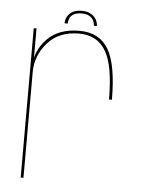

<svg xmlns="http://www.w3.org/2000/svg" viewBox="-50 -717 557 758"><g transform="rotate(5 228.0 -338.5)"><path d="M381 -337.5H392.5Q392.5 -476 356.8 -536.8Q321 -597.5 241.5 -597.5Q158 -597.5 112.2 -549Q66.5 -500.5 66.5 -434.5L71.5 -419.5Q71.5 -483.5 116 -535Q160.5 -586.5 241 -586.5Q312.5 -586.5 346.8 -529.5Q381 -472.5 381 -337.5ZM60.5 0H71.5V-461.5V-592H60.5ZM244.5 -677Q222 -677 207.8 -669.2Q193.5 -661.5 186.8 -648.8Q180 -636 180 -622H192.5Q192.5 -633 197 -643.2Q201.5 -653.5 212.8 -660Q224 -666.5 244.5 -666.5Q263 -666.5 274.2 -660Q285.5 -653.5 290.8 -643.2Q296 -633 296 -622H308Q308 -636 300.5 -648.8Q293 -661.5 278.8 -669.2Q264.5 -677 244.5 -677Z"/></g></svg>

Font: Anybody Thin Thin
Style: Regular
Weight: 250
Version: Version 1.113;gftools[0.9.25]